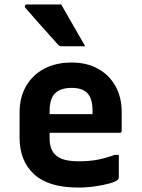

<svg xmlns="http://www.w3.org/2000/svg" viewBox="-20 -831 640 863"><path d="M302 -550Q370 -550 420.5 -522Q471 -494 499 -444Q527 -394 527 -327V-244Q527 -234 517 -234H203V-210Q203 -160 228 -136Q244 -120 270.5 -113Q297 -106 332 -106Q385 -106 423 -114Q461 -122 495 -135H514V-32Q514 -28 510 -24Q502 -15 474 -7Q446 1 408 6.5Q370 12 331 12Q198 12 133 -48Q68 -108 68 -212V-326Q68 -393 97 -443.5Q126 -494 178.5 -522Q231 -550 302 -550ZM302 -436Q253 -436 228 -412Q203 -388 203 -332V-318H396V-332Q396 -390 371 -414Q349 -436 302 -436ZM255 -811Q282 -764 309 -717Q336 -670 363 -623H257Q246 -623 240 -631Q211 -664 187 -690.5Q163 -717 141 -742Q119 -767 94 -796Q90 -801 92.5 -806Q95 -811 101 -811Z"/></svg>

Font: Recursive Mn Lnr St
Style: Bold
Weight: 700
Monospace: yes
Version: Version 1.079;hotconv 1.0.112;makeotfexe 2.5.65598; ttfautoh